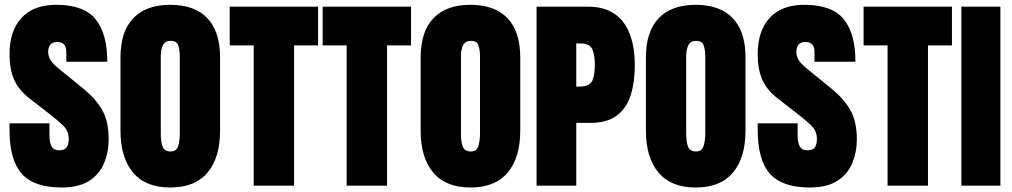

<svg xmlns="http://www.w3.org/2000/svg" viewBox="-20 -790 4307 817"><path d="M242.2 7.8Q124.5 7.8 72.5 -50.8Q20.5 -109.4 20.5 -237.3V-265.1H190.4V-213.9Q190.4 -184.1 199.5 -167.2Q208.5 -150.4 231 -150.4Q254.4 -150.4 263.4 -162.8Q272.5 -175.3 272.5 -199.2Q272.5 -231 251.2 -252.9Q230 -274.9 181.2 -312.5L106.9 -370.1Q59.6 -406.7 40 -451.2Q20.5 -495.6 20.5 -559.1Q20.5 -658.2 71.5 -713.9Q122.6 -769.5 219.2 -769.5Q337.4 -769.5 387 -708Q436.5 -646.5 436.5 -527.3H262.2V-569.3Q262.2 -611.3 223.1 -611.3Q203.6 -611.3 194.3 -599.9Q185.1 -588.4 185.1 -570.3Q185.1 -552.2 193.6 -536.4Q202.1 -520.5 233.4 -495.1L332.5 -414.6Q386.7 -370.6 414.6 -322.3Q442.4 -273.9 442.4 -196.8Q442.4 -143.1 423.1 -96.2Q403.8 -49.3 359.9 -20.8Q315.9 7.8 242.2 7.8Z M704.6 7.8Q599.1 7.8 545.9 -55.9Q492.7 -119.6 492.7 -234.4V-544.9Q492.7 -655.8 547.1 -712.6Q601.6 -769.5 704.6 -769.5Q808.1 -769.5 862.3 -712.6Q916.5 -655.8 916.5 -544.9V-234.4Q916.5 -119.6 863.3 -55.9Q810.1 7.8 704.6 7.8ZM706.1 -145.5Q730.5 -145.5 737.8 -167.7Q745.1 -189.9 745.1 -221.2V-552.7Q745.1 -575.7 738.8 -595.9Q732.4 -616.2 707 -616.2Q682.1 -616.2 673.1 -597.4Q664.1 -578.6 664.1 -551.3V-220.2Q664.1 -186.5 671.9 -166Q679.7 -145.5 706.1 -145.5Z M1059.6 0V-596.7H957.5V-761.7H1333.5V-596.7H1231.4V0Z M1455.1 0V-596.7H1353V-761.7H1729V-596.7H1627V0Z M1981.9 7.8Q1876.5 7.8 1823.2 -55.9Q1770 -119.6 1770 -234.4V-544.9Q1770 -655.8 1824.5 -712.6Q1878.9 -769.5 1981.9 -769.5Q2085.4 -769.5 2139.6 -712.6Q2193.8 -655.8 2193.8 -544.9V-234.4Q2193.8 -119.6 2140.6 -55.9Q2087.4 7.8 1981.9 7.8ZM1983.4 -145.5Q2007.8 -145.5 2015.1 -167.7Q2022.5 -189.9 2022.5 -221.2V-552.7Q2022.5 -575.7 2016.1 -595.9Q2009.8 -616.2 1984.4 -616.2Q1959.5 -616.2 1950.4 -597.4Q1941.4 -578.6 1941.4 -551.3V-220.2Q1941.4 -186.5 1949.2 -166Q1957 -145.5 1983.4 -145.5Z M2263.2 0V-761.7H2480.5Q2551.8 -761.7 2595.9 -730.5Q2640.1 -699.2 2660.6 -643.3Q2681.2 -587.4 2681.2 -512.2Q2681.2 -439.9 2663.6 -384.8Q2646 -329.6 2604.7 -298.3Q2563.5 -267.1 2492.2 -267.1H2432.1V0ZM2432.1 -421.4H2441.9Q2489.7 -421.4 2500.5 -446.8Q2511.2 -472.2 2511.2 -515.1Q2511.2 -554.7 2500.7 -579.8Q2490.2 -605 2451.2 -605H2432.1Z M2940.4 7.8Q2835 7.8 2781.7 -55.9Q2728.5 -119.6 2728.5 -234.4V-544.9Q2728.5 -655.8 2783 -712.6Q2837.4 -769.5 2940.4 -769.5Q3043.9 -769.5 3098.1 -712.6Q3152.3 -655.8 3152.3 -544.9V-234.4Q3152.3 -119.6 3099.1 -55.9Q3045.9 7.8 2940.4 7.8ZM2941.9 -145.5Q2966.3 -145.5 2973.6 -167.7Q2981 -189.9 2981 -221.2V-552.7Q2981 -575.7 2974.6 -595.9Q2968.3 -616.2 2942.9 -616.2Q2918 -616.2 2908.9 -597.4Q2899.9 -578.6 2899.9 -551.3V-220.2Q2899.9 -186.5 2907.7 -166Q2915.5 -145.5 2941.9 -145.5Z M3425.8 7.8Q3308.1 7.8 3256.1 -50.8Q3204.1 -109.4 3204.1 -237.3V-265.1H3374V-213.9Q3374 -184.1 3383.1 -167.2Q3392.1 -150.4 3414.6 -150.4Q3438 -150.4 3447 -162.8Q3456.1 -175.3 3456.1 -199.2Q3456.1 -231 3434.8 -252.9Q3413.6 -274.9 3364.7 -312.5L3290.5 -370.1Q3243.2 -406.7 3223.6 -451.2Q3204.1 -495.6 3204.1 -559.1Q3204.1 -658.2 3255.1 -713.9Q3306.2 -769.5 3402.8 -769.5Q3521 -769.5 3570.6 -708Q3620.1 -646.5 3620.1 -527.3H3445.8V-569.3Q3445.8 -611.3 3406.7 -611.3Q3387.2 -611.3 3377.9 -599.9Q3368.7 -588.4 3368.7 -570.3Q3368.7 -552.2 3377.2 -536.4Q3385.7 -520.5 3417 -495.1L3516.1 -414.6Q3570.3 -370.6 3598.1 -322.3Q3626 -273.9 3626 -196.8Q3626 -143.1 3606.7 -96.2Q3587.4 -49.3 3543.5 -20.8Q3499.5 7.8 3425.8 7.8Z M3756.8 0V-596.7H3654.8V-761.7H4030.8V-596.7H3928.7V0Z M4070.8 0V-761.7H4236.8V0Z"/></svg>

Font: Anton SC
Style: Regular
Weight: 400
Designer: Vernon Adams
Foundry: Vernon Adams
Version: Version 2.116; ttfautohint (v1.8.4.7-5d5b)